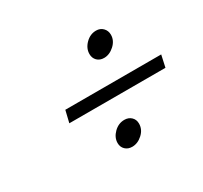

<svg xmlns="http://www.w3.org/2000/svg" viewBox="-98 -589 723 685"><g transform="rotate(-30 263.5 -246.0)"><path d="M522.9 -268.1 512.2 -219.2H116.2L127.9 -268.1ZM301.8 -397Q301.8 -420.4 320.6 -439.2Q339.4 -458 363.8 -458Q380.9 -458 391.8 -446.8Q402.8 -435.5 402.8 -418.9Q402.8 -395 383.1 -377Q363.3 -358.9 340.8 -358.9Q323.2 -358.9 312.5 -369.6Q301.8 -380.4 301.8 -397ZM230 -71.8Q230 -94.7 248.8 -113.3Q267.6 -131.8 292 -131.8Q309.1 -131.8 320.1 -121.3Q331.1 -110.8 331.1 -94.2Q331.1 -69.8 311.5 -52Q292 -34.2 269 -34.2Q252 -34.2 241 -44.7Q230 -55.2 230 -71.8Z"/></g></svg>

Font: Common Serif
Style: Bold Italic
Weight: 700
Italic angle: -12°
Designer: Philipp H. Poll, Khaled Hosny
Foundry: Stefan Peev, Context Ltd.
Version: Version 1.026